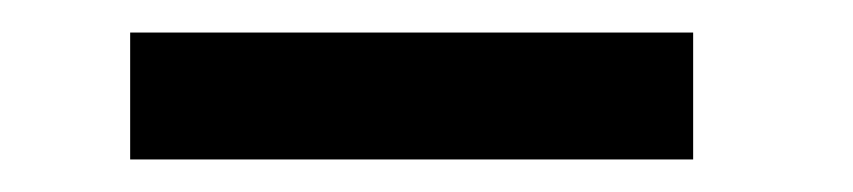

<svg xmlns="http://www.w3.org/2000/svg" viewBox="-20 -744 524 118"><path d="M60 -724H406V-646H60Z"/></svg>

Font: Encode Sans Normal
Style: Medium
Weight: 500
Designer: Pablo Impallari, Andres Torresi
Foundry: Pablo Impallari, Andres Torresi
Version: Version 1.000; ttfautohint (v1.00) -l 8 -r 50 -G 200 -x 14 -